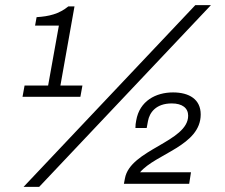

<svg xmlns="http://www.w3.org/2000/svg" viewBox="-20 -718 877 750"><path d="M72 12H133L804 -698H743ZM68 -340H294L302 -384H216L271 -693H247C210 -663 171 -654 123 -651L117 -618H210L168 -384H76ZM464 0H719L726 -45H527C589 -118 764 -149 764 -271C764 -330 719 -357 656 -357C589 -357 525 -324 512 -247C510 -238 509 -228 509 -218H553L558 -245C564 -278 589 -314 651 -314C692 -314 715 -296 715 -266C715 -164 488 -134 468 -21Z"/></svg>

Font: Archivo ExtraLight
Style: Italic
Weight: 200
Italic angle: -10°
Designer: Hector Gatti
Foundry: Omnibus-Type
Version: Version 2.001